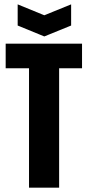

<svg xmlns="http://www.w3.org/2000/svg" viewBox="-20 -860 402 880"><path d="M113 0V-547H6V-660H356V-547H251V0ZM61 -840 183 -790 306 -840V-743L183 -693L61 -743Z"/></svg>

Font: Bricolage Grotesque 96pt Condensed Bricolage Grotesque 48pt Condensed Regular
Style: Bold
Weight: 700
Width: 3
Designer: Mathieu Triay
Foundry: Atelier Triay
Version: Version 1.001; ttfautohint (v1.8.4.7-5d5b);gftools[0.9.33.de